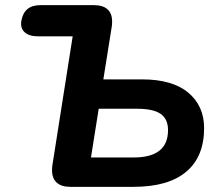

<svg xmlns="http://www.w3.org/2000/svg" viewBox="-20 -725 853 745"><path d="M182 -64Q182 -76 183 -82L262 -584H128Q93 -584 75.5 -600Q58 -616 63 -645Q74 -705 136 -705H345Q379 -705 397 -689Q415 -673 415 -642Q415 -630 414 -624L381 -417H531Q649 -417 710.5 -365.5Q772 -314 772 -228Q772 -117 702.5 -58.5Q633 0 498 0H253Q218 0 200 -16.5Q182 -33 182 -64ZM632 -220Q632 -263 603.5 -283Q575 -303 512 -303H363L333 -114H499Q632 -114 632 -220Z"/></svg>

Font: SN Pro Bold
Style: Bold Italic
Weight: 700
Italic angle: -9°
Designer: Tobias Whetton
Foundry: Supernotes
Version: Version 1.003